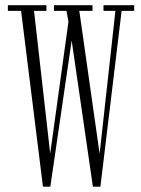

<svg xmlns="http://www.w3.org/2000/svg" viewBox="-20 -720 544 742"><path d="M146 1.5 61.5 -678H10.5V-700H159.5V-678H111.5L174 -126.5L244.5 -635.5L237 -678H188.5V-700H337.5V-678H286.5L365 -126L426 -678H380V-700H498.5V-678H450L368 1.5H339L257 -563.5L174.5 1.5Z"/></svg>

Font: Imbue 50pt ExtraLight
Style: Regular
Weight: 200
Designer: Tyler Finck
Foundry: Etcetera Type Company
Version: Version 1.102; ttfautohint (v1.8.3)